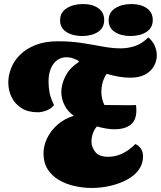

<svg xmlns="http://www.w3.org/2000/svg" viewBox="-20 -908 795 949"><path d="M167 -353Q118 -353 85.5 -374Q53 -395 37 -428.5Q21 -462 21 -500Q21 -535 35 -571Q49 -607 79 -637Q109 -667 155.5 -685.5Q202 -704 267 -704Q330 -704 384.5 -695.5Q439 -687 487 -678Q535 -669 576 -669Q614 -669 648.5 -681Q683 -693 713 -723Q733 -707 744 -683.5Q755 -660 755 -634Q755 -607 741 -581.5Q727 -556 698 -540Q669 -524 624 -524Q594 -524 564.5 -529.5Q535 -535 507 -543Q481 -504 481 -453Q481 -437 485 -420Q489 -403 496 -389Q526 -389 553.5 -388.5Q581 -388 600 -388Q620 -388 632.5 -388Q645 -388 652 -389Q653 -382 653.5 -375.5Q654 -369 654 -364Q654 -312 624.5 -290.5Q595 -269 546 -269Q509 -269 459 -283Q446 -269 439 -248.5Q432 -228 432 -208Q432 -182 450.5 -157.5Q469 -133 515 -133Q586 -133 649 -196Q666 -189 676.5 -173Q687 -157 687 -135Q687 -98 665.5 -68.5Q644 -39 607 -19.5Q570 0 525.5 10.5Q481 21 434 21Q391 21 348.5 11.5Q306 2 271 -18.5Q236 -39 215.5 -71.5Q195 -104 195 -150Q195 -187 212.5 -224Q230 -261 263.5 -291Q297 -321 345 -336Q315 -356 299.5 -387Q284 -418 283 -451Q283 -492 304 -532.5Q325 -573 370 -602L366 -609Q342 -620 331.5 -622.5Q321 -625 309 -625Q269 -625 244.5 -592.5Q220 -560 220 -505Q220 -476 225 -450Q230 -424 247 -388Q231 -369 207.5 -361Q184 -353 167 -353ZM625 -730Q578 -730 547.5 -750Q517 -770 517 -807Q517 -847 549.5 -867.5Q582 -888 629 -888Q676 -888 705.5 -867.5Q735 -847 735 -809Q735 -770 703.5 -750Q672 -730 625 -730ZM386 -730Q339 -730 308 -750Q277 -770 277 -807Q277 -847 310 -867.5Q343 -888 390 -888Q437 -888 466 -867.5Q495 -847 495 -809Q495 -770 464 -750Q433 -730 386 -730Z"/></svg>

Font: Sansita Swashed Black
Style: Regular
Weight: 900
Designer: Pablo Cosgaya
Foundry: Omnibus-Type
Version: Version 1.003; ttfautohint (v1.8.3)